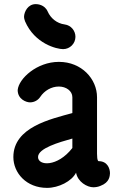

<svg xmlns="http://www.w3.org/2000/svg" viewBox="-20 -892 555 934"><path d="M287 -653C320 -653 347 -680 347 -713C347 -743 325 -769 295 -773C256 -778 226 -804 212 -836C197 -870 162 -872 154 -872C115 -872 98 -834 97 -812C97 -802 99 -797 102 -788C149 -679 256 -653 287 -653ZM332 -218V-172C259 -78 165 -85 165 -128C165 -171 268 -200 332 -218ZM66 -454C66 -409 108 -394 126 -394C146 -394 165 -404 176 -421C196 -451 230 -471 266 -471H267C301 -471 332 -450 332 -419V-342C228 -313 45 -274 45 -128C45 -51 108 22 209 22C265 22 329 -10 350 -52C358 -7 404 19 434 19C445 19 458 17 469 12C514 -5 514 -37 515 -49C515 -73 502 -108 460 -108C459 -108 452 -108 452 -144V-419C452 -508 377 -591 267 -591H266C160 -591 71 -510 66 -454Z"/></svg>

Font: LS
Style: Bold
Weight: 700
Designer: BSozoo
Foundry: BSozoo
Version: Version 001.000